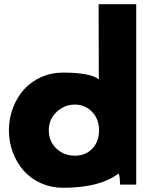

<svg xmlns="http://www.w3.org/2000/svg" viewBox="-20 -870 688 905"><path d="M276.9 -527.8Q404.3 -527.8 445.8 -496.1L444.8 -850.1H622.1V0H545.9Q544.9 -45.9 538.1 -51.8Q451.2 15.1 276.9 15.1Q221.7 15.1 173.8 -6.1Q126 -27.3 93 -64Q60.1 -100.6 41 -150.4Q22 -200.2 22 -255.9Q22 -311.5 41 -361.6Q60.1 -411.6 93 -448.2Q126 -484.9 173.8 -506.3Q221.7 -527.8 276.9 -527.8ZM333 -136.2Q383.8 -136.2 415.3 -169.7Q446.8 -203.1 446.8 -255.9Q446.8 -308.6 414.1 -342.8Q381.3 -377 333 -377Q283.7 -377 246.8 -342.3Q210 -307.6 210 -255.9Q210 -204.1 245.6 -170.2Q281.2 -136.2 333 -136.2Z"/></svg>

Font: Hussar Preview
Style: Bold
Weight: 700
Foundry: Cannot Into Space Fonts, PlusOne Fonts
Version: Version 2.29RC2 "Millennial"